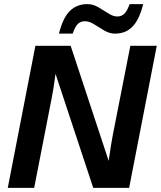

<svg xmlns="http://www.w3.org/2000/svg" viewBox="-20 -910 779 930"><path d="M230.5 -435.5 145.5 0H17.6L151.4 -688H322.3L506.3 -130.9Q513.7 -181.2 517.8 -207.3Q522 -233.4 526.4 -255.9L611.3 -688H739.3L605.5 0H431.6L249 -552.2Q243.7 -512.7 239 -483.4Q234.4 -454.1 230.5 -435.5ZM537.1 -747.1Q510.7 -747.1 485.1 -762.2Q459.5 -777.3 436 -792.2Q412.6 -807.1 391.6 -807.1Q371.1 -807.1 357.7 -794.7Q344.2 -782.2 332 -747.1H265.6Q284.7 -824.2 318.6 -857.2Q352.5 -890.1 402.8 -890.1Q430.2 -890.1 455.8 -875.2Q481.4 -860.4 504.9 -845.2Q528.3 -830.1 547.9 -830.1Q568.8 -830.1 582.5 -843.8Q596.2 -857.4 607.9 -890.1H673.8Q657.2 -823.7 628.9 -789.1Q610.8 -767.1 587.9 -757.1Q564.9 -747.1 537.1 -747.1Z"/></svg>

Font: Arimo
Style: Italic
Weight: 400
Italic angle: -12°
Designer: Steve Matteson
Foundry: Monotype Imaging Inc.
Version: Version 1.33